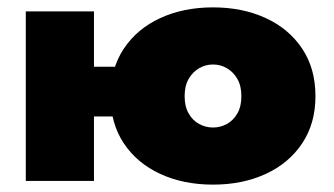

<svg xmlns="http://www.w3.org/2000/svg" viewBox="-20 -491 906 521"><path d="M97 -175H427V-310H97ZM50 -460V0H235V-460ZM280 -230Q280 -156 316 -102Q352 -48 415 -19Q478 10 558 10Q638 10 701 -19Q764 -48 800 -102Q836 -156 836 -230Q836 -305 800 -359Q764 -413 701 -442Q638 -471 558 -471Q478 -471 415 -442Q352 -413 316 -359Q280 -305 280 -230ZM481 -230Q481 -258 492 -277Q503 -296 520.5 -306Q538 -316 558 -316Q578 -316 595.5 -306Q613 -296 624 -277Q635 -258 635 -230Q635 -202 624 -183Q613 -164 595.5 -154.5Q578 -145 558 -145Q538 -145 520.5 -154.5Q503 -164 492 -183Q481 -202 481 -230Z"/></svg>

Font: Jost Black
Style: Regular
Weight: 900
Version: Version 3.710